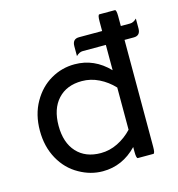

<svg xmlns="http://www.w3.org/2000/svg" viewBox="-107 -798 834 901"><g transform="rotate(-15 310.5 -347.0)"><path d="M168.9 -20.5Q112.3 -51.8 79.1 -111.8Q45.9 -171.9 45.9 -249Q45.9 -328.1 80.1 -387.7Q113.3 -446.3 167 -477.5Q220.7 -508.8 283.2 -508.8Q378.9 -508.8 449.2 -435.5V-558.6H336.9Q320.3 -558.6 304.7 -543Q304.7 -558.6 304.7 -590.8Q304.7 -626 336.9 -626H449.2V-672.9Q449.2 -705.1 457 -705.1H532.2Q540 -705.1 540 -672.9V-626H585Q601.6 -626 617.2 -641.6Q617.2 -626 617.2 -593.8Q617.2 -558.6 585 -558.6H540V-39.1Q540 -6.8 532.2 -6.8Q532.2 -6.8 457 -6.8Q449.2 -6.8 449.2 -39.1V-62.5Q378.9 10.7 283.2 10.7Q223.6 10.7 168.9 -20.5ZM449.2 -146.5V-351.6Q418 -384.8 378.4 -404.3Q338.9 -423.8 295.9 -423.8Q221.7 -423.8 179.2 -377.4Q136.7 -331.1 136.7 -249Q136.7 -167 179.2 -120.6Q221.7 -74.2 295.9 -74.2Q338.9 -74.2 378.4 -93.8Q418 -113.3 449.2 -146.5Z"/></g></svg>

Font: YuPearl-Regular
Style: Regular
Weight: 400
Designer: Max Yao
Foundry: Max-Everyday
Version: Version 1.011; ttfautohint (v1.8.3)